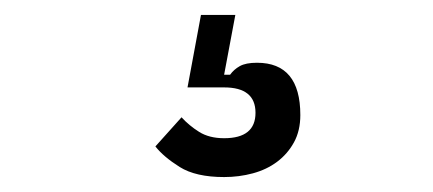

<svg xmlns="http://www.w3.org/2000/svg" viewBox="-20 -30 580 257"><path d="M280 207Q242 207 220.5 193.5Q199 180 188 166L223 127Q233 138 246.5 146.5Q260 155 280 155Q322 155 322 121Q322 87 280 87H231L249 -10H295L280 70H288Q293 63 301 58.5Q309 54 324 54Q382 54 382 124Q382 145 373.5 160.5Q365 176 351 186.5Q337 197 318.5 202Q300 207 280 207Z"/></svg>

Font: IBM Plex Sans Condensed
Style: Regular
Weight: 400
Width: 3
Designer: Mike Abbink, Paul van der Laan, Pieter van Rosmalen
Foundry: Bold Monday
Version: Version 1.1